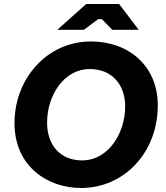

<svg xmlns="http://www.w3.org/2000/svg" viewBox="-20 -920 824 954"><path d="M383 14C597 14 764 -162 764 -397C764 -590 622 -714 432 -714C211 -714 52 -526 52 -309C52 -94 215 14 383 14ZM388 -123C282 -123 214 -196 214 -311C214 -445 297 -577 426 -577C535 -577 602 -501 602 -390C602 -261 520 -123 388 -123ZM265 -772H397L468 -825H486L538 -772H669L572 -900H408Z"/></svg>

Font: Fixel Display 20240404
Style: Bold Italic
Weight: 700
Italic angle: -10°
Designer: AlfaBravo + MacPaw
Foundry: Kyrylo Tkachov, Marchela Mozhyna, Serhii Makarenko, Maria Weinstein, Zakhar Kryvoshyya
Version: Version 1.211;Glyphs 3.2 (3225)